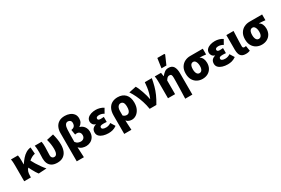

<svg xmlns="http://www.w3.org/2000/svg" viewBox="116 -2179 5491 3748"><g transform="rotate(-30 2861.5 -304.5)"><path d="M61 0V-342Q61 -372 59.5 -414.5Q58 -457 50 -498H207Q213 -474 215 -441.5Q217 -409 217 -374V-292H221Q258 -348 299 -395Q340 -442 389.5 -472.5Q439 -503 498 -510L510 -362Q471 -354 436.5 -336Q402 -318 361.5 -284Q321 -250 264 -192Q236 -164 224 -126Q212 -88 212 -30V0ZM382 11Q363 -13 343.5 -44Q324 -75 303.5 -113.5Q283 -152 260 -198L361 -302Q386 -252 420 -196.5Q454 -141 491 -89.5Q528 -38 562 0Z M809 12Q732 12 684.5 -16Q637 -44 615.5 -93Q594 -142 594 -203Q594 -239 596 -273Q598 -307 598 -342Q598 -372 596 -414.5Q594 -457 586 -498H740Q746 -473 748 -441Q750 -409 750 -374Q750 -345 747 -292.5Q744 -240 744 -190Q744 -166 752.5 -149.5Q761 -133 775.5 -124.5Q790 -116 809 -116Q834 -116 850 -131Q866 -146 874.5 -176.5Q883 -207 883 -256Q883 -302 876 -355.5Q869 -409 851 -476L1005 -510Q1021 -451 1031.5 -388Q1042 -325 1042 -264Q1042 -179 1016 -117Q990 -55 938 -21.5Q886 12 809 12Z M1144 176V-461Q1144 -531 1169.5 -587.5Q1195 -644 1247.5 -677Q1300 -710 1382 -710Q1438 -710 1489 -690.5Q1540 -671 1572.5 -630.5Q1605 -590 1605 -527Q1605 -477 1584.5 -441Q1564 -405 1525 -381V-377Q1561 -369 1590.5 -345Q1620 -321 1638.5 -284Q1657 -247 1657 -201Q1657 -126 1627 -79.5Q1597 -33 1550.5 -10.5Q1504 12 1456 12Q1416 12 1374 -1Q1332 -14 1294 -53Q1297 5 1300 62.5Q1303 120 1305 176ZM1409 -118Q1433 -118 1454 -128Q1475 -138 1488 -159Q1501 -180 1501 -212Q1501 -247 1479.5 -272.5Q1458 -298 1416 -298Q1394 -298 1378 -292L1359 -407Q1395 -412 1415.5 -426.5Q1436 -441 1444.5 -463Q1453 -485 1453 -511Q1453 -549 1431.5 -567.5Q1410 -586 1382 -586Q1341 -586 1320.5 -549.5Q1300 -513 1298 -452Q1295 -383 1294 -314.5Q1293 -246 1293 -176Q1320 -140 1351 -129Q1382 -118 1409 -118Z M1961 12Q1897 12 1843.5 -4.5Q1790 -21 1758 -53.5Q1726 -86 1726 -134Q1726 -188 1754 -219Q1782 -250 1828 -261V-265Q1786 -278 1767 -307.5Q1748 -337 1748 -366Q1748 -416 1778.5 -447.5Q1809 -479 1857.5 -494.5Q1906 -510 1963 -510Q2008 -510 2054 -497Q2100 -484 2137 -459L2079 -357Q2054 -373 2026.5 -381Q1999 -389 1972 -389Q1937 -389 1919.5 -377.5Q1902 -366 1902 -346Q1902 -325 1919 -316Q1936 -307 1963 -307Q1979 -307 1998.5 -308.5Q2018 -310 2035 -311V-197Q2017 -199 1997.5 -200Q1978 -201 1961 -201Q1919 -201 1899.5 -191.5Q1880 -182 1880 -159Q1880 -135 1904 -122Q1928 -109 1976 -109Q1998 -109 2027 -117Q2056 -125 2084 -145L2146 -45Q2097 -11 2052.5 0.5Q2008 12 1961 12Z M2214 176V-235Q2214 -331 2246 -392Q2278 -453 2332.5 -481.5Q2387 -510 2456 -510Q2566 -510 2629 -444Q2692 -378 2692 -257Q2692 -171 2662 -111Q2632 -51 2585 -19.5Q2538 12 2485 12Q2455 12 2422.5 0.5Q2390 -11 2365 -41Q2366 -4 2368 33Q2370 70 2372 105.5Q2374 141 2376 176ZM2447 -118Q2469 -118 2487.5 -131.5Q2506 -145 2517 -175Q2528 -205 2528 -255Q2528 -298 2519.5 -325.5Q2511 -353 2493.5 -366.5Q2476 -380 2450 -380Q2425 -380 2405.5 -364Q2386 -348 2375.5 -319Q2365 -290 2365 -251V-153Q2385 -132 2405.5 -125Q2426 -118 2447 -118Z M2889 0Q2875 -92 2847 -178.5Q2819 -265 2782.5 -340.5Q2746 -416 2706 -476L2869 -510Q2888 -478 2906.5 -434Q2925 -390 2941.5 -341.5Q2958 -293 2971 -246.5Q2984 -200 2990 -162H2994Q3018 -218 3032.5 -273.5Q3047 -329 3055 -385.5Q3063 -442 3067 -498H3225Q3209 -410 3188 -331.5Q3167 -253 3131.5 -173Q3096 -93 3040 0Z M3589 176Q3591 118 3593 54Q3595 -10 3596.5 -73Q3598 -136 3599 -191.5Q3600 -247 3600 -288Q3600 -338 3588.5 -356Q3577 -374 3546 -374Q3530 -374 3516 -367Q3502 -360 3489 -345.5Q3476 -331 3462 -309V0H3302V-342Q3302 -372 3300.5 -414.5Q3299 -457 3291 -498H3432L3444 -415H3447Q3478 -454 3514.5 -482Q3551 -510 3602 -510Q3684 -510 3717 -455.5Q3750 -401 3750 -308V176ZM3484 -569 3515 -785H3673L3682 -768L3595 -569Z M4080 12Q4014 12 3959.5 -17.5Q3905 -47 3873 -103.5Q3841 -160 3841 -243Q3841 -329 3876.5 -386Q3912 -443 3968 -470.5Q4024 -498 4087 -498H4374V-368Q4334 -373 4304 -375.5Q4274 -378 4235 -379V-375Q4272 -355 4291 -313.5Q4310 -272 4310 -218Q4310 -147 4280.5 -95.5Q4251 -44 4199 -16Q4147 12 4080 12ZM4081 -116Q4106 -116 4123 -130Q4140 -144 4149 -170Q4158 -196 4158 -234Q4158 -272 4149 -302.5Q4140 -333 4123 -351.5Q4106 -370 4082 -370Q4057 -370 4040 -357Q4023 -344 4013.5 -316.5Q4004 -289 4004 -243Q4004 -203 4013.5 -174.5Q4023 -146 4040 -131Q4057 -116 4081 -116Z M4648 12Q4584 12 4530.5 -4.5Q4477 -21 4445 -53.5Q4413 -86 4413 -134Q4413 -188 4441 -219Q4469 -250 4515 -261V-265Q4473 -278 4454 -307.5Q4435 -337 4435 -366Q4435 -416 4465.5 -447.5Q4496 -479 4544.5 -494.5Q4593 -510 4650 -510Q4695 -510 4741 -497Q4787 -484 4824 -459L4766 -357Q4741 -373 4713.5 -381Q4686 -389 4659 -389Q4624 -389 4606.5 -377.5Q4589 -366 4589 -346Q4589 -325 4606 -316Q4623 -307 4650 -307Q4666 -307 4685.5 -308.5Q4705 -310 4722 -311V-197Q4704 -199 4684.5 -200Q4665 -201 4648 -201Q4606 -201 4586.5 -191.5Q4567 -182 4567 -159Q4567 -135 4591 -122Q4615 -109 4663 -109Q4685 -109 4714 -117Q4743 -125 4771 -145L4833 -45Q4784 -11 4739.5 0.5Q4695 12 4648 12Z M5056 12Q4997 12 4964.5 -10Q4932 -32 4918.5 -72.5Q4905 -113 4905 -166V-498H5067Q5065 -442 5062 -377.5Q5059 -313 5057.5 -255.5Q5056 -198 5056 -160Q5056 -136 5066.5 -126.5Q5077 -117 5098 -117Q5104 -117 5113.5 -118.5Q5123 -120 5130 -123L5149 -5Q5132 1 5111 6.5Q5090 12 5056 12Z M5417 12Q5351 12 5296.5 -17.5Q5242 -47 5210 -103.5Q5178 -160 5178 -243Q5178 -329 5213.5 -386Q5249 -443 5305 -470.5Q5361 -498 5424 -498H5711V-368Q5671 -373 5641 -375.5Q5611 -378 5572 -379V-375Q5609 -355 5628 -313.5Q5647 -272 5647 -218Q5647 -147 5617.5 -95.5Q5588 -44 5536 -16Q5484 12 5417 12ZM5418 -116Q5443 -116 5460 -130Q5477 -144 5486 -170Q5495 -196 5495 -234Q5495 -272 5486 -302.5Q5477 -333 5460 -351.5Q5443 -370 5419 -370Q5394 -370 5377 -357Q5360 -344 5350.5 -316.5Q5341 -289 5341 -243Q5341 -203 5350.5 -174.5Q5360 -146 5377 -131Q5394 -116 5418 -116Z"/></g></svg>

Font: Source Sans 3 ExtraBold
Style: Regular
Weight: 800
Designer: Paul D. Hunt
Foundry: Adobe
Version: Version 3.052;hotconv 1.1.0;makeotfexe 2.6.0